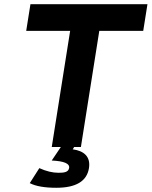

<svg xmlns="http://www.w3.org/2000/svg" viewBox="-20 -696 718 909"><path d="M324.3 11 331 0H363L450.1 -550H658.1L678.1 -676H124.1L104.1 -550H312.1L225 0H268L224.9 64C283.1 66.7 310.6 78.3 307.3 99C304 119.8 282.5 122 256.7 122C228.7 122 198.5 114.7 166.2 100L120.9 171C149.3 185.7 191.1 193 246.4 193C339.8 193 391.3 162 401.2 100C409.9 44.8 376.4 17.9 324.3 11Z"/></svg>

Font: Fog Sans
Style: It
Weight: 700
Foundry: Intel Corporation
Version: Version 1.00